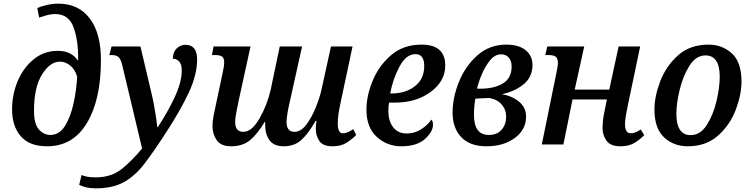

<svg xmlns="http://www.w3.org/2000/svg" viewBox="-20 -790 4102 1050"><path d="M238 10Q379 10 455.5 -117.5Q532 -245 532 -461Q532 -609 470.5 -689.5Q409 -770 300 -770Q265 -770 233 -762Q201 -754 184 -746L194 -694Q209 -699 233.5 -706Q258 -713 283 -713Q358 -713 384 -636Q410 -559 407 -457Q372 -512 296 -512Q221 -512 164.5 -466Q108 -420 77 -347Q46 -274 46 -192Q46 -101 93 -45.5Q140 10 238 10ZM255 -52Q220 -52 193 -81.5Q166 -111 166 -185Q166 -313 210 -383Q254 -453 308 -453Q337 -453 363.5 -432Q390 -411 402 -371Q398 -295 381.5 -221.5Q365 -148 334.5 -100Q304 -52 255 -52Z M504 240Q596 240 657.5 206Q719 172 770.5 104.5Q822 37 886 -62Q964 -181 1011 -280.5Q1058 -380 1058 -465Q1058 -545 994 -545Q967 -545 946.5 -525.5Q926 -506 925 -469Q945 -469 959.5 -454Q974 -439 974 -404Q974 -342 936 -260Q898 -178 843 -95H840Q838 -121 829 -175.5Q820 -230 812 -265L748 -536H590L578 -489H589Q615 -489 627.5 -478.5Q640 -468 648 -436L757 22Q710 80 651 130Q592 180 503 180Q474 180 455 176Q436 172 426 167L413 221Q451 240 504 240Z M1798 10Q1846 10 1877 -10.5Q1908 -31 1928 -52L1912 -84Q1880 -61 1854 -61Q1840 -61 1833.5 -76Q1827 -91 1827 -112Q1827 -158 1842 -226L1908 -536H1790L1738 -299Q1729 -258 1707.5 -204Q1686 -150 1656 -109.5Q1626 -69 1590 -69Q1547 -69 1547 -124Q1547 -144 1554 -182Q1561 -220 1568 -248L1632 -536H1510L1460 -298Q1440 -213 1398.5 -141Q1357 -69 1310 -69Q1266 -69 1266 -124Q1266 -144 1273 -179Q1280 -214 1286 -243L1350 -536H1148L1139 -489H1157Q1180 -489 1193 -481.5Q1206 -474 1206 -449Q1206 -428 1196 -384L1162 -224Q1155 -192 1148.5 -159Q1142 -126 1142 -102Q1142 -57 1165 -23.5Q1188 10 1244 10Q1307 10 1347.5 -23.5Q1388 -57 1428 -124H1430V-109Q1430 -56 1454 -23Q1478 10 1531 10Q1590 10 1628 -24.5Q1666 -59 1706 -129H1711Q1707 -109 1707 -86Q1707 -48 1726.5 -19Q1746 10 1798 10Z M2174 10Q2260 10 2304 -30Q2348 -70 2348 -108Q2348 -127 2339 -136Q2320 -107 2284 -83.5Q2248 -60 2204 -60Q2157 -60 2130.5 -93.5Q2104 -127 2104 -183Q2104 -214 2108 -229H2143Q2256 -229 2335.5 -287.5Q2415 -346 2415 -432Q2415 -546 2285 -546Q2186 -546 2119 -488.5Q2052 -431 2018 -348.5Q1984 -266 1984 -191Q1984 -92 2041 -41Q2098 10 2174 10ZM2114 -279Q2128 -357 2164.5 -425.5Q2201 -494 2252 -494Q2300 -494 2300 -429Q2300 -358 2249 -318.5Q2198 -279 2124 -279Z M2640 10Q2734 10 2795.5 -35.5Q2857 -81 2857 -152Q2857 -202 2819 -233.5Q2781 -265 2725 -275Q2796 -290 2844 -329.5Q2892 -369 2892 -435Q2892 -485 2854.5 -515.5Q2817 -546 2749 -546Q2657 -546 2591 -487.5Q2525 -429 2490 -342.5Q2455 -256 2455 -174Q2455 -90 2502.5 -40Q2550 10 2640 10ZM2589 -305Q2596 -339 2614.5 -383Q2633 -427 2660 -460Q2687 -493 2721 -493Q2745 -493 2761.5 -476Q2778 -459 2778 -426Q2778 -363 2730.5 -334Q2683 -305 2607 -305ZM2653 -52Q2572 -52 2572 -162Q2572 -188 2574 -209Q2576 -230 2579 -250Q2596 -252 2618 -252.5Q2640 -253 2657 -254Q2700 -246 2724 -218Q2748 -190 2748 -152Q2748 -110 2723.5 -81Q2699 -52 2653 -52Z M3373 10Q3420 10 3450.5 -9Q3481 -28 3503 -51L3484 -82Q3454 -61 3430 -61Q3398 -61 3398 -110Q3398 -130 3402.5 -157Q3407 -184 3413 -212L3481 -536H3363L3312 -300H3123L3175 -536H2973L2962 -489H2979Q3005 -489 3018 -480.5Q3031 -472 3031 -446Q3031 -435 3028.5 -421.5Q3026 -408 3024 -397L2943 0H3061L3111 -246H3299L3286 -182Q3279 -150 3277 -127Q3275 -104 3275 -90Q3275 -52 3296.5 -21Q3318 10 3373 10Z M3741 10Q3842 10 3907.5 -49Q3973 -108 4004 -190.5Q4035 -273 4035 -344Q4035 -451 3982 -498.5Q3929 -546 3855 -546Q3753 -546 3687.5 -487Q3622 -428 3590.5 -345Q3559 -262 3559 -192Q3559 -88 3611.5 -39Q3664 10 3741 10ZM3757 -51Q3679 -51 3679 -168Q3679 -224 3697 -299Q3715 -374 3750.5 -430.5Q3786 -487 3838 -487Q3916 -487 3916 -370Q3916 -312 3898.5 -237.5Q3881 -163 3845.5 -107Q3810 -51 3757 -51Z"/></svg>

Font: Noto Serif SemiCondensed Semi
Style: Italic
Weight: 600
Width: 4
Italic angle: -12°
Designer: Monotype Design Team
Foundry: Monotype Imaging Inc.
Version: Version 1.901